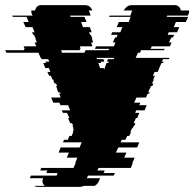

<svg xmlns="http://www.w3.org/2000/svg" viewBox="-83 -540 759 750"><path d="M651 -479H570L568 -474H652L643 -454H604L596 -434H617L609 -414H576L572 -404H597L593 -394H587L585 -389H584L577 -374H587L581 -359H510L505 -349H560L558 -344H468L464 -334H456L447 -314H579L577 -309H554L549 -299H556L554 -294H548L539 -274L533 -259H521L514 -244H522L515 -229H518L516 -224H515L511 -214H516L512 -204H507L503 -194H502L496 -179H502L500 -174H494L487 -159H450L441 -139H465L461 -129H490L482 -109H449L445 -99H461L453 -79H448L439 -59H446L442 -49H440L435 -39H433L426 -24H429L422 -9H414L407 6H393L388 16H461L453 36H379L370 56H411L402 76H443L434 96H436L428 116H302L297 126H326L322 136H366L361 146H261L256 156H308L304 166Q299 179 287 186H245Q237 190 228 190H64Q55 190 51 186H92Q83 179 83 169V166Q83 162 84 159L85 156H33L38 146H138L142 136H98L102 126H74L78 116H204L213 96H211L219 76H178L186 56H146L154 36H228L236 16H163L167 6H182L188 -9H197L203 -24H201L205 -33L202 -39H204L200 -49H203L198 -59H191L183 -79H188L179 -99H163L158 -109H191L183 -129H153L149 -139H125L117 -159H154L148 -174H154L152 -179H145L139 -194H140L136 -204H140L136 -214H130L126 -224H127L125 -229H122L116 -244H109L102 -259H114L108 -274H94L86 -294H97L94 -299H110L105 -309H80L77 -314H76L67 -334H-58L-63 -344H12L10 -349H14L9 -359H59L52 -374H61L55 -389H57L55 -394H54L50 -404H47L42 -414H52L44 -434H17L8 -454H29L21 -474H-33L-35 -479H44L40 -489Q39 -492 39 -496Q39 -498 40 -499H54Q59 -520 78 -520H247Q261 -520 268 -513.5Q275 -507 278 -499H264Q264 -498 264.5 -497.5Q265 -497 265 -496L268 -489L271 -479H191L193 -474H247L255 -454H234L241 -434H268L275 -414H265L269 -404H272L278 -389H276L281 -374H273L278 -359H229L232 -349H228L230 -344H156L159 -334H247L251 -344H341L343 -349H288L292 -359H362L368 -374H358L364 -389H365L367 -394H373L376 -404H351L355 -414H387L395 -434H373L381 -454H420L427 -474H343L345 -479H426L430 -489L432 -496Q433 -497 433 -499H400Q405 -507 412.5 -513.5Q420 -520 433 -520H600Q609 -520 616 -513.5Q623 -507 623 -499H656Q656 -493 655 -489ZM362 -309 363 -314H294L296 -309H321L325 -299H310L312 -294H301L308 -274H322L324 -268L326 -274L333 -294H340L342 -299H335L338 -309Z"/></svg>

Font: Rubik Glitch
Style: Regular
Weight: 400
Designer: Hubert and Fischer, NaN
Foundry: Hubert and Fischer, NaN
Version: Version 2.200